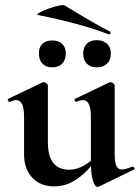

<svg xmlns="http://www.w3.org/2000/svg" viewBox="-20 -716 546 750"><path d="M74 -113V-260Q74 -325 43 -325Q32 -325 18 -318H17Q13 -318 11 -323.5Q9 -329 12 -330L146 -394L151 -395Q156 -395 161.5 -390.5Q167 -386 167 -382V-161Q167 -53 250 -53Q278 -53 307.5 -69Q337 -85 354 -111L360 -99Q324 -47 282 -17.5Q240 12 192 12Q137 12 105.5 -22.5Q74 -57 74 -113ZM456 -54Q470 -54 497 -65H499Q502 -65 504.5 -60Q507 -55 504 -54L366 13Q364 14 361 14Q350 14 342.5 -12Q335 -38 335 -82V-260Q335 -325 304 -325Q293 -325 278 -318H277Q274 -318 272 -323.5Q270 -329 273 -330L407 -394Q409 -395 412 -395Q417 -395 422.5 -390.5Q428 -386 428 -382V-116Q428 -82 434.5 -68Q441 -54 456 -54ZM130 -657Q118 -659 141.5 -670.5Q165 -682 195.5 -690.5Q226 -699 232 -695L277 -668Q354 -621 409 -593Q412 -592 412 -589Q412 -586 410 -583.5Q408 -581 405 -582Q287 -626 130 -657ZM132 -508Q132 -531 145.5 -544.5Q159 -558 184 -558Q209 -558 223 -544.5Q237 -531 237 -508Q237 -482 223 -467.5Q209 -453 184 -453Q159 -453 145.5 -467.5Q132 -482 132 -508ZM305 -508Q305 -531 319 -545Q333 -559 358 -559Q383 -559 398 -545Q413 -531 413 -508Q413 -482 398.5 -467.5Q384 -453 358 -453Q333 -453 319 -467.5Q305 -482 305 -508Z"/></svg>

Font: Cormorant Infant
Style: Bold
Weight: 700
Designer: Christian Thalmann (Catharsis Fonts)
Foundry: Catharsis Fonts
Version: Version 4.000